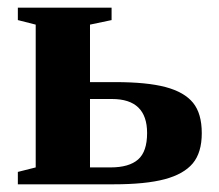

<svg xmlns="http://www.w3.org/2000/svg" viewBox="-20 -479 569 499"><path d="M362.3 -133.3Q362.3 -221.7 271 -221.7H213.9V-43.9H267.1Q315.4 -43.9 338.9 -64.5Q362.3 -85 362.3 -133.3ZM213.9 -415V-265.6H279.3Q361.8 -265.6 410.4 -252.7Q459 -239.7 481.7 -211.9Q504.4 -184.1 504.4 -132.8Q504.4 -82.5 481 -54.4Q457.5 -26.4 408 -13.2Q358.4 0 275.9 0H26.4V-32.2L72.8 -43.9V-415L26.4 -426.8V-459H270V-426.8Z"/></svg>

Font: Liberation Serif
Style: Bold
Weight: 700
Designer: Steve Matteson
Foundry: Ascender Corporation
Version: Version 2.1.5